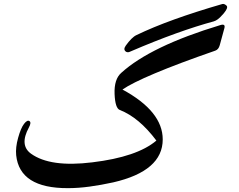

<svg xmlns="http://www.w3.org/2000/svg" viewBox="-20 -896 1242 997"><path d="M792 -166Q702 -286 602 -325Q578 -334 575 -408Q572 -485 610 -518Q686 -587 814.5 -649Q943 -711 1125 -766Q1152 -774 1145 -749L1121 -661Q1115 -639 1098 -633Q905 -566 784 -515Q663 -464 616 -431Q825 -318 825 -172Q825 -8 568 51Q504 65 445 73Q386 81 333 81Q82 82 64 -90Q62 -110 64.5 -132.5Q67 -155 74 -180Q88 -231 105 -253Q122 -275 133 -267Q144 -260 130 -234Q80 -142 141 -98Q241 -26 459 -53Q692 -81 792 -166ZM656 -628Q645 -622 635 -627Q618 -638 633 -659Q648 -680 662 -694Q676 -708 689 -714Q774 -755 885 -795Q996 -835 1134 -875Q1144 -878 1156 -867Q1167 -857 1143 -828Q1140 -824 1137.5 -821.5Q1135 -819 1134 -818Q1111 -791 1090 -785Q1001 -761 892.5 -722Q784 -683 656 -628Z"/></svg>

Font: Amiri
Style: Bold
Weight: 700
Designer: Khaled Hosny
Version: Version 0.113